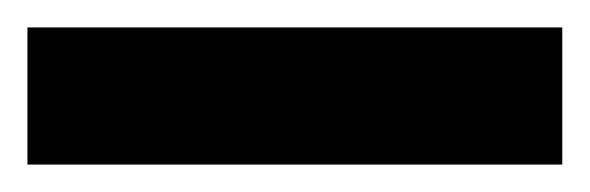

<svg xmlns="http://www.w3.org/2000/svg" viewBox="-20 20 430 140"><path d="M390 140V40H0V140Z"/></svg>

Font: Scada
Style: Bold
Weight: 700
Designer: Jovanny Lemonad
Foundry: Jovanny Lemonad
Version: Version 3.005